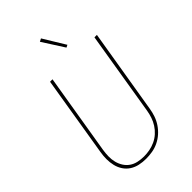

<svg xmlns="http://www.w3.org/2000/svg" viewBox="-283 -1059 1165 1165"><g transform="rotate(-45 300.0 -476.0)"><path d="M246 8Q217 8 189.5 2Q162 -4 139.5 -18.5Q117 -33 102 -55.5Q87 -78 80.5 -105Q74 -132 74 -160.5Q74 -189 79 -218L164 -735H185L99 -215Q95 -189 94.5 -163.5Q94 -138 100 -114Q106 -90 119 -69.5Q132 -49 151.5 -35.5Q171 -22 196 -16.5Q221 -11 247 -11Q271 -11 295.5 -15.5Q320 -20 344 -31Q368 -42 388 -60Q408 -78 422 -100Q436 -122 444 -146Q452 -170 456 -194L545 -735H566L476 -191Q472 -165 463 -138.5Q454 -112 438 -88Q422 -64 400.5 -45Q379 -26 353 -13.5Q327 -1 299.5 3.5Q272 8 246 8ZM381 -811 292 -950 311 -960 397 -819Z"/></g></svg>

Font: Iosevka Thin Extended
Style: Italic
Weight: 100
Width: 7
Italic angle: -9°
Monospace: yes
Designer: Belleve Invis
Foundry: Belleve Invis
Version: Version 32.5.0; ttfautohint (v1.8.4)